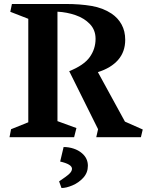

<svg xmlns="http://www.w3.org/2000/svg" viewBox="-20 -696 744 974"><path d="M123.5 -75.7V-600.6L32.2 -636.2L40.5 -675.8H313.5Q385.7 -675.8 443.8 -666Q502 -656.2 545.9 -627Q578.6 -605 596.9 -571.5Q615.2 -538.1 615.2 -494.1Q615.2 -433.6 579.3 -392.3Q543.5 -351.1 476.6 -330.1L613.8 -79.1L704.1 -39.1L694.8 0H468.3L477.5 -40.5L331.1 -335Q404.8 -364.3 434.8 -405.8Q464.8 -447.3 464.8 -499Q464.8 -543.9 436 -574Q407.2 -604 363.3 -619.1Q319.3 -634.3 271.5 -636.7V-81.5L367.7 -46.4L356 0H28.3L36.1 -40.5ZM396 81.5Q425.8 106.9 425.8 145Q425.8 180.2 402.6 205.6Q379.4 231 347.7 244.4Q315.9 257.8 292 257.8L279.8 224.1Q318.8 198.2 332 185.3Q345.2 172.4 345.2 160.2Q345.2 137.2 285.2 123.5L302.7 49.8Q329.1 49.8 353.5 57.9Q377.9 65.9 396 81.5Z"/></svg>

Font: Vesper Libre
Style: Bold
Weight: 700
Designer: Robert Keller & Kimya Gandhi
Foundry: Mota Italic
Version: Version 1.058